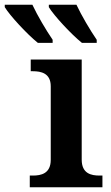

<svg xmlns="http://www.w3.org/2000/svg" viewBox="-106 -786 466 806"><path d="M238 -606H300V-619C272 -660 236 -721 215 -766H99V-756C120 -721 193 -642 238 -606ZM53 -606H115V-619C87 -660 51 -721 30 -766H-86V-756C-65 -721 8 -642 53 -606ZM19 0H324V-49H312C277 -49 237 -57 237 -116V-536H23V-487H32C66 -487 107 -479 107 -424V-115C107 -57 66 -49 32 -49H19Z"/></svg>

Font: Noto Serif Semi
Style: Regular
Weight: 600
Designer: Monotype Design Team
Foundry: Monotype Imaging Inc.
Version: Version 1.002